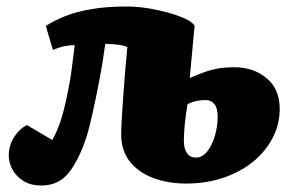

<svg xmlns="http://www.w3.org/2000/svg" viewBox="-20 -556 894 591"><path d="M121 -476Q147 -493 181 -506.5Q215 -520 262 -528Q309 -536 370 -536Q411 -536 455.5 -527Q500 -518 534.5 -505Q569 -492 579 -477L564 -316Q592 -328 612 -335Q632 -342 653 -345.5Q674 -349 702 -349Q760 -349 800.5 -315.5Q841 -282 841 -221Q841 -173 819 -131Q797 -89 758 -57.5Q719 -26 666.5 -8.5Q614 9 553 9Q498 9 452 -8Q406 -25 379.5 -59Q353 -93 353 -143Q353 -161 355 -192.5Q357 -224 359.5 -262Q362 -300 365.5 -339Q369 -378 372 -411Q358 -417 338.5 -419Q319 -421 304 -421Q297 -367 286.5 -312Q276 -257 266 -212.5Q256 -168 250 -147Q229 -76 196.5 -30.5Q164 15 108 15Q74 15 52 1Q30 -13 18.5 -34Q7 -55 7 -77Q7 -108 23.5 -134Q40 -160 63 -171L141 -125Q156 -152 166 -182Q176 -212 185 -255Q190 -278 194 -300Q198 -322 200.5 -342.5Q203 -363 205.5 -381.5Q208 -400 210 -417Q200 -417 188.5 -415.5Q177 -414 165.5 -410.5Q154 -407 143 -402ZM557 -235Q554 -217 551.5 -197.5Q549 -178 547.5 -158.5Q546 -139 546 -121Q546 -100 555 -85.5Q564 -71 583 -71Q603 -71 618 -90Q633 -109 641.5 -138Q650 -167 650 -196Q650 -223 640 -235.5Q630 -248 613 -248Q600 -248 586 -245.5Q572 -243 557 -235Z"/></svg>

Font: Literata 18pt Black
Style: Italic
Weight: 900
Italic angle: -2°
Designer: Latin by Veronika Burian and Jose Scaglione. Greek by Irene Vlachou. Cyrillic by Vera Evstafieva
Foundry: TypeTogether
Version: Version 3.103;gftools[0.9.29]